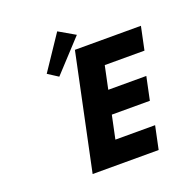

<svg xmlns="http://www.w3.org/2000/svg" viewBox="-166 -1136 1254 1290"><g transform="rotate(-20 461.5 -491.0)"><path d="M217.8 -738.3 290.7 -691.3 497.7 -915.2 381.5 -982.4ZM922.9 -825H450.9L277.4 0H749.4L784.1 -165H500.1L535 -331H807L841.7 -496H569.7L604.2 -660H888.2Z"/></g></svg>

Font: Hussar
Style: BdOblTwo
Weight: 700
Foundry: Cannot Into Space Fonts
Version: Version 2.00